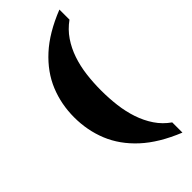

<svg xmlns="http://www.w3.org/2000/svg" viewBox="-292 -829 1024 1024"><g transform="rotate(-45 220.0 -317.0)"><path d="M408 147Q282 96 205 25Q128 -46 92.5 -133Q57 -220 57 -319Q57 -417 92.5 -503.5Q128 -590 205 -660.5Q282 -731 408 -781V-705Q365 -674 336.5 -632Q308 -590 291 -540Q274 -490 267 -434Q260 -378 260 -319Q260 -259 267 -202.5Q274 -146 291 -95.5Q308 -45 336.5 -2.5Q365 40 408 70Z"/></g></svg>

Font: Noto Serif Khmer Black
Style: Regular
Weight: 900
Version: Version 2.003